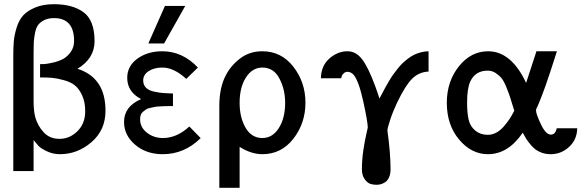

<svg xmlns="http://www.w3.org/2000/svg" viewBox="-20 -723 2759 910"><path d="M43 87.9V-459Q43 -499 45.4 -527.6Q47.9 -556.2 58.8 -592Q69.8 -627.9 89.8 -649.9Q109.9 -671.9 147 -687.5Q184.1 -703.1 235.8 -703.1Q324.7 -703.1 376.5 -664.6Q428.2 -626 428.2 -527.8Q428.2 -445.8 347.2 -397Q480 -355 480 -198.2Q480 -106.4 413.6 -49.3Q347.2 7.8 264.2 7.8Q230 7.8 200.9 -6.6Q171.9 -21 162.4 -31.5Q152.8 -42 139.2 -59.1V87.9ZM139.2 -244.1Q139.2 -195.3 147.9 -165Q159.2 -126 187.5 -95.5Q215.8 -64.9 262.2 -64.9Q310.1 -64.9 346.9 -101.1Q383.8 -137.2 383.8 -195.8Q383.8 -239.7 369.4 -270.8Q355 -301.8 335.4 -317.9Q315.9 -334 283 -343Q250 -352.1 227.5 -354Q205.1 -356 169.9 -356V-418.9Q178.7 -418.9 190.4 -419.4Q202.1 -419.9 229.5 -426Q256.8 -432.1 277.3 -442.6Q297.9 -453.1 314.5 -475.6Q331.1 -498 331.1 -528.8Q331.1 -636.7 236.8 -637.2Q209 -637.2 189.9 -627.7Q170.9 -618.2 160.9 -605Q150.9 -591.8 146 -566.9Q141.1 -542 140.1 -523.4Q139.2 -504.9 139.2 -472.2Z M567.9 -145Q567.9 -218.3 647.9 -252.9V-253.9Q583 -288.1 583 -354Q583 -410.2 631.3 -445.1Q679.7 -480 749 -480Q845.2 -480 918 -402.8L862.8 -349.1Q803.7 -403.3 749 -402.8Q710.9 -402.8 684.8 -386Q658.7 -369.1 658.7 -341.8Q658.7 -320.8 671.9 -307.4Q685.1 -293.9 710.9 -288.6Q736.8 -283.2 753.9 -282Q771 -280.8 799.8 -279.8V-220.2Q794.9 -220.2 780.5 -220.2Q766.1 -220.2 757.6 -219.7Q749 -219.2 734.4 -218.5Q719.7 -217.8 711.4 -215.8Q703.1 -213.9 690.9 -211.4Q678.7 -209 671.9 -204.1Q665 -199.2 657.5 -193.1Q649.9 -187 647 -178Q644 -168.9 644 -158.2Q644 -119.1 676.5 -94Q709 -68.8 752 -68.8Q817.9 -68.8 877 -123H877.9L930.7 -68.8V-67.9Q852.5 8.3 751 7.8Q672.9 7.8 620.4 -37.1Q567.9 -82 567.9 -145ZM683.1 -517.1 761.7 -694.8H857.9L757.8 -517.1Z M1019.5 167V-221.2Q1019.5 -307.1 1049.8 -365.2Q1073.7 -412.1 1118.2 -446Q1162.6 -480 1223.6 -480Q1313.5 -480 1370.6 -406.5Q1427.7 -333 1427.7 -236.1Q1427.7 -139.2 1370.6 -65.7Q1313.5 7.8 1223.6 7.8Q1170.4 7.8 1115.7 -26.9V167ZM1115.7 -235.8Q1115.7 -166 1144 -117.4Q1172.4 -68.8 1223.6 -68.8Q1271.5 -68.8 1301.5 -116Q1331.5 -163.1 1331.5 -235.8Q1331.5 -298.8 1304.4 -350.8Q1277.3 -402.8 1223.6 -402.8Q1175.8 -402.8 1145.8 -356Q1115.7 -309.1 1115.7 -235.8Z M1501 -352.1Q1502 -411.1 1541 -445.6Q1580.1 -480 1627 -480Q1667 -480 1696 -442.4Q1725.1 -404.8 1758.3 -314.9Q1774.4 -271 1778.3 -255.9Q1781.2 -260.7 1791.7 -280.8Q1802.2 -300.8 1807.1 -309.8Q1812 -318.8 1823.5 -338.4Q1835 -357.9 1842.5 -368.4Q1850.1 -378.9 1863.5 -396Q1877 -413.1 1887.5 -423.1Q1897.9 -433.1 1913.6 -445.1Q1929.2 -457 1943.1 -463.6Q1957 -470.2 1975.1 -475.1Q1993.2 -480 2011.2 -480V-383.8Q1965.3 -381.8 1932.9 -349.4Q1900.4 -316.9 1862.3 -236.8Q1842.3 -194.8 1828.6 -153.3Q1814.9 -111.8 1816.4 -102.1Q1830.6 -2 1831.1 78.1Q1831.1 101.1 1824.2 116.9Q1817.4 132.8 1805.7 140.4Q1793.9 147.9 1783.9 150.4Q1773.9 152.8 1763.2 152.8Q1749 152.8 1735.1 148.4Q1721.2 144 1708.3 126Q1695.3 107.9 1695.3 79.1Q1695.3 35.2 1702.1 -11Q1709 -57.1 1716.1 -86.7Q1723.1 -116.2 1723.1 -118.2Q1723.1 -145 1701.7 -242.4Q1680.2 -339.8 1656.2 -368.2Q1645 -381.3 1627.9 -382.8Q1623 -382.8 1618.2 -381.3Q1613.3 -379.9 1606.2 -372.6Q1599.1 -365.2 1597.2 -352.1Z M2097.7 -235.8Q2097.7 -336.9 2154.8 -408.4Q2211.9 -480 2293.5 -480Q2403.3 -480 2473.6 -330.1L2522.5 -480H2619.6Q2603.5 -429.2 2589.6 -387.2Q2575.7 -345.2 2566.2 -318.1Q2556.6 -291 2548.6 -270.5Q2540.5 -250 2536.1 -239Q2531.7 -228 2528.3 -220.5Q2524.9 -212.9 2523.2 -210Q2521.5 -207 2521 -204.6Q2520.5 -202.1 2520.5 -199.2Q2520.5 -183.1 2543.7 -134Q2566.9 -85 2590.8 -85Q2612.8 -85 2618.7 -115.2H2715.8Q2714.8 -61 2677.2 -26.6Q2639.6 7.8 2589.8 7.8Q2562 7.8 2538.8 -2.7Q2515.6 -13.2 2498.5 -33.2Q2481.4 -53.2 2474.6 -64.2Q2467.8 -75.2 2457.5 -94.2Q2388.7 7.8 2292.5 7.8Q2214.4 7.8 2156 -61.5Q2097.7 -130.9 2097.7 -235.8ZM2193.8 -236.8Q2193.8 -187 2201.2 -155.5Q2208.5 -124 2232.7 -104Q2256.8 -84 2291.5 -84Q2312.5 -84 2331.5 -94Q2350.6 -104 2367.2 -123Q2383.8 -142.1 2394.3 -158Q2404.8 -173.8 2417.5 -198.2Q2404.3 -240.2 2398.9 -258.1Q2393.6 -275.9 2381.1 -306.9Q2368.7 -337.9 2357.7 -351.6Q2346.7 -365.2 2329.6 -376.7Q2312.5 -388.2 2291.5 -388.2Q2232.4 -388.2 2208.5 -335.9Q2193.8 -302.7 2193.8 -236.8Z"/></svg>

Font: CMU Bright
Style: SemiBold
Weight: 600
Version: Version 0.7.0